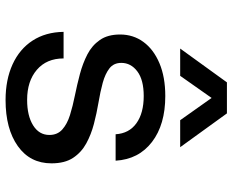

<svg xmlns="http://www.w3.org/2000/svg" viewBox="-93 -731 836 690"><g transform="rotate(90 325.0 -386.0)"><path d="M339.5 12Q266.5 12 211.2 -13.2Q156 -38.5 125.8 -85.2Q95.5 -132 94.5 -196.5H190Q190 -135.5 230.8 -100.5Q271.5 -65.5 339 -65.5Q396 -65.5 430.5 -87Q465 -108.5 465 -145.5Q465 -174.5 445.2 -192Q425.5 -209.5 393.5 -219.5Q361.5 -229.5 323 -237.2Q284.5 -245 246 -255.2Q207.5 -265.5 175.5 -282Q143.5 -298.5 123.8 -326.8Q104 -355 104 -399.5Q104 -447 130.8 -483.5Q157.5 -520 207.2 -541Q257 -562 325 -562Q428 -562 490.2 -514.2Q552.5 -466.5 557.5 -383.5H462.5Q459.5 -432 423 -458.2Q386.5 -484.5 325 -484.5Q267 -484.5 236.5 -461.5Q206 -438.5 206 -404Q206 -376.5 225.8 -361.2Q245.5 -346 277.5 -337.2Q309.5 -328.5 348.2 -322Q387 -315.5 425.2 -305.5Q463.5 -295.5 495.5 -278Q527.5 -260.5 547.2 -230.8Q567 -201 567 -153Q567 -76 505 -32Q443 12 339.5 12ZM154.5 -615.5 276 -783.5H387.5L509 -615.5H412L332 -728.5L252.5 -615.5Z"/></g></svg>

Font: Azeret Mono Thin
Style: Regular
Weight: 100
Designer: Martin Vácha
Foundry: Displaay
Version: Version 1.002